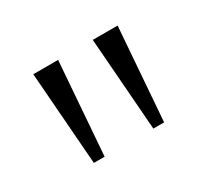

<svg xmlns="http://www.w3.org/2000/svg" viewBox="-60 -793 377 355"><g transform="rotate(-30 129.0 -615.0)"><path d="M54 -516 39 -714H92L77 -516ZM181 -516 166 -714H219L204 -516Z"/></g></svg>

Font: Noto Serif Myanmar ExtraCondensed ExtraLight
Style: Regular
Weight: 200
Width: 2
Designer: Ben Mitchell and the Monotype Design Team
Foundry: Monotype Imaging Inc.
Version: Version 2.106; ttfautohint (v1.8.4.7-5d5b)